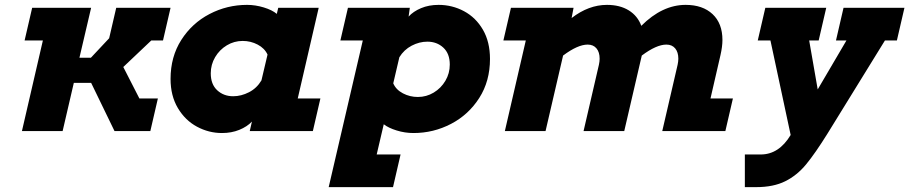

<svg xmlns="http://www.w3.org/2000/svg" viewBox="-20 -538 3732 788"><path d="M112 -506H354L306 -301H353L428 -381L457 -506H680L649 -372H601L486 -263L552 -134H628L597 0H450L354 -198H283L237 0H70L156 -372H81Z M1202 -134H1295L1264 0H1005L1014 -39Q994 -18 962 -5Q930 8 891 8Q837 8 788.5 -18Q740 -44 710 -94.5Q680 -145 680 -214Q680 -305 724 -374Q768 -443 840 -480.5Q912 -518 994 -518Q1028 -518 1062.5 -507.5Q1097 -497 1116 -481L1122 -506H1288ZM1053 -208 1078 -314Q1066 -340 1037.5 -355Q1009 -370 976 -370Q941 -370 911 -352Q881 -334 863 -303.5Q845 -273 845 -237Q845 -192 871.5 -167.5Q898 -143 937 -143Q970 -143 1002 -159.5Q1034 -176 1053 -208Z M1662 -506 1657 -470Q1676 -491 1708 -504.5Q1740 -518 1780 -518Q1836 -518 1884.5 -492Q1933 -466 1962 -416Q1991 -366 1991 -296Q1991 -205 1947 -136Q1903 -67 1831 -29.5Q1759 8 1677 8Q1642 8 1608 -2.5Q1574 -13 1555 -28L1526 96H1624L1593 230H1329L1469 -372H1377L1408 -506ZM1619 -303 1594 -196Q1605 -170 1633.5 -155Q1662 -140 1695 -140Q1730 -140 1760 -158Q1790 -176 1808 -206.5Q1826 -237 1826 -273Q1826 -318 1799.5 -342.5Q1773 -367 1734 -367Q1701 -367 1669.5 -350.5Q1638 -334 1619 -303Z M2334 -506 2326 -464Q2396 -518 2471 -518Q2524 -518 2560.5 -495.5Q2597 -473 2612 -432Q2698 -518 2794 -518Q2864 -518 2904.5 -480Q2945 -442 2945 -374Q2945 -347 2937 -312L2896 -134H2988L2957 0H2698L2761 -272Q2764 -286 2764 -297Q2764 -324 2751 -339.5Q2738 -355 2715 -355Q2674 -355 2614 -310L2542 0H2375L2438 -272Q2441 -286 2441 -297Q2441 -324 2428 -339.5Q2415 -355 2392 -355Q2351 -355 2291 -310L2219 0H2052L2138 -372H2046L2077 -506Z M3037 96H3102Q3177 96 3225 16L3142 -372H3090L3121 -506H3371L3340 -372H3301L3336 -171L3454 -372H3411L3442 -506H3692L3661 -372H3612L3377 9Q3326 91 3288.5 136.5Q3251 182 3202.5 206Q3154 230 3084 230H3037Z"/></svg>

Font: Arvo
Style: Bold Italic
Weight: 700
Italic angle: -13°
Designer: Anton Koovit (Cyrillic Expansion: Cyreal)
Foundry: Anton Koovit, Yassin Baggar
Version: Version 3.000